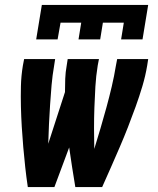

<svg xmlns="http://www.w3.org/2000/svg" viewBox="-20 -760 640 780"><path d="M127 -600 150 -740H582L559 -600H472L483 -668H398L387 -600H299L310 -668H226L214 -600ZM93 0Q87 -40 82.5 -81Q78 -122 74.5 -162.5Q71 -203 68.5 -244Q66 -285 65 -326.5Q64 -368 65 -410Q66 -452 73 -494L78 -520H204L200 -494Q193 -454 189.5 -414Q186 -374 183.5 -334.5Q181 -295 179 -255.5Q177 -216 176 -176L244 -386Q244 -413 245 -440Q246 -467 251 -494L255 -520H382L377 -494Q370 -451 367.5 -408.5Q365 -366 363.5 -323.5Q362 -281 362 -239Q362 -197 363 -155Q376 -197 388.5 -239.5Q401 -282 412.5 -324Q424 -366 434 -408.5Q444 -451 451 -494L456 -520H582L578 -494Q571 -452 558.5 -410Q546 -368 531 -326.5Q516 -285 500 -244Q484 -203 466.5 -162.5Q449 -122 431 -81Q413 -40 395 0H286Q279 -40 273 -80.5Q267 -121 261 -161L201 0Z"/></svg>

Font: Iosevka SS04 XBd Ex Obl
Style: Regular
Weight: 800
Width: 7
Italic angle: -9°
Monospace: yes
Designer: Belleve Invis
Foundry: Belleve Invis
Version: Version 19.0.0; ttfautohint (v1.8.4)